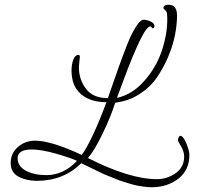

<svg xmlns="http://www.w3.org/2000/svg" viewBox="-20 -692 838 808"><path d="M689 -672Q725 -672 725 -627Q725 -589 716.5 -545Q708 -501 687.5 -452.5Q667 -404 638.5 -363.5Q610 -323 564.5 -294.5Q519 -266 465 -260Q447 -203 412.5 -131Q378 -59 350 -27Q526 62 640 62Q684 62 719.5 36.5Q755 11 755 -33Q755 -55 742 -76Q729 -97 729 -102Q729 -109 732.5 -115.5Q736 -122 742 -120Q754 -115 765.5 -85.5Q777 -56 777 -40Q777 24 730.5 60Q684 96 618 96Q604 96 588.5 94Q573 92 559.5 89.5Q546 87 528 81.5Q510 76 498 72.5Q486 69 466 60.5Q446 52 436 48.5Q426 45 405 35Q384 25 377 21.5Q370 18 348 7.5Q326 -3 322 -5Q247 69 135 69Q91 69 58 51.5Q25 34 25 -6Q25 -47 55.5 -73.5Q86 -100 128 -100Q195 -100 324 -40Q367 -99 428 -262Q360 -262 320.5 -296Q281 -330 281 -395Q281 -421 288.5 -441Q296 -461 311 -461Q316 -461 316 -452Q316 -447 314 -431.5Q312 -416 312 -410Q312 -357 342 -318Q372 -279 434 -279Q437 -287 451 -328Q465 -369 481 -413.5Q497 -458 515 -504Q533 -550 552 -579.5Q571 -609 584 -609Q598 -609 614 -601.5Q630 -594 630 -582Q630 -573 622 -573Q620 -573 618 -577Q616 -581 613 -581Q597 -581 567 -518Q537 -455 505 -368.5Q473 -282 472 -280Q536 -294 586 -350Q636 -406 660 -475.5Q684 -545 684 -613Q684 -624 683 -634Q682 -644 675 -649Q668 -654 668 -659Q668 -672 689 -672ZM304 -15Q279 -27 217 -45Q155 -63 111 -63Q55 -62 54 -27Q54 8 89 26.5Q124 45 175 45Q247 45 304 -15Z"/></svg>

Font: Bilbo Swash Caps
Style: Regular
Weight: 400
Designer: Robert E. Leuschke
Foundry: Robert E. Leuschke
Version: Version 1.003